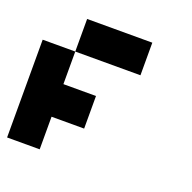

<svg xmlns="http://www.w3.org/2000/svg" viewBox="-96 -471 692 692"><g transform="rotate(20 250.0 -125.0)"><path d="M375 -375V-250H125V-375ZM125 -250V-125H250V0H125V125H0V-250Z"/></g></svg>

Font: Bytesized
Style: Regular
Weight: 400
Monospace: yes
Designer: baltdev
Version: Version 1.000